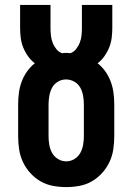

<svg xmlns="http://www.w3.org/2000/svg" viewBox="-20 -755 540 783"><path d="M250 8Q223 8 196 3Q169 -2 145.5 -15.5Q122 -29 103.5 -49.5Q85 -70 73.5 -94.5Q62 -119 58 -146Q54 -173 54 -200V-328Q54 -352 57 -375.5Q60 -399 68 -421Q76 -443 89.5 -462.5Q103 -482 122 -497Q106 -509 94 -526Q82 -543 74.5 -562Q67 -581 64.5 -601Q62 -621 62 -642V-735H186V-642Q186 -626 187.5 -611Q189 -596 194.5 -581.5Q200 -567 210 -554.5Q220 -542 234 -538Q238 -539 242 -539Q246 -539 250 -539Q254 -539 258 -539Q262 -539 266 -538Q280 -542 290 -554.5Q300 -567 305.5 -581.5Q311 -596 312.5 -611Q314 -626 314 -642V-735H438V-642Q438 -621 435.5 -601Q433 -581 425.5 -562Q418 -543 406 -526Q394 -509 378 -497Q397 -482 410.5 -462.5Q424 -443 432 -421Q440 -399 443 -375.5Q446 -352 446 -328V-200Q446 -173 442 -146Q438 -119 426.5 -94.5Q415 -70 396.5 -49.5Q378 -29 354.5 -15.5Q331 -2 304 3Q277 8 250 8ZM250 -97Q268 -97 283.5 -106.5Q299 -116 307.5 -131.5Q316 -147 319 -164.5Q322 -182 322 -200V-328Q322 -346 319 -364Q316 -382 307.5 -397.5Q299 -413 283 -422Q267 -431 249 -431Q231 -431 215.5 -421.5Q200 -412 192 -396.5Q184 -381 181 -363.5Q178 -346 178 -328V-200Q178 -182 181 -164.5Q184 -147 192.5 -131.5Q201 -116 216.5 -106.5Q232 -97 250 -97Z"/></svg>

Font: Iosevka Slab Extrabold
Style: Regular
Weight: 800
Monospace: yes
Designer: Belleve Invis
Foundry: Belleve Invis
Version: Version 11.1.1; ttfautohint (v1.8.3)